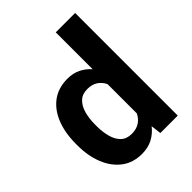

<svg xmlns="http://www.w3.org/2000/svg" viewBox="-215 -866 992 992"><g transform="rotate(-45 281.5 -370.0)"><path d="M32.7 -257.8V-268.1Q32.7 -348.6 56.9 -409.4Q81.1 -470.2 127.2 -504.2Q173.3 -538.1 239.3 -538.1Q279.8 -538.1 311.3 -522.9Q342.8 -507.8 366.7 -480.5V-750H508.3V0H380.9L374 -56.6Q349.6 -25.4 315.9 -7.8Q282.2 9.8 238.3 9.8Q172.9 9.8 127 -25.1Q81.1 -60.1 56.9 -120.6Q32.7 -181.2 32.7 -257.8ZM173.3 -268.1V-257.8Q173.3 -214.4 183.1 -178.7Q192.9 -143.1 214.8 -122.1Q236.8 -101.1 273.9 -101.1Q308.1 -101.1 331.1 -116.2Q354 -131.3 366.7 -157.7V-371.6Q354 -397.9 331.3 -412.8Q308.6 -427.7 274.9 -427.7Q237.8 -427.7 215.6 -406.5Q193.4 -385.3 183.3 -349.1Q173.3 -313 173.3 -268.1Z"/></g></svg>

Font: Vazirmatn RD
Style: Bold
Weight: 700
Designer: Saber Rastikerdar
Foundry: Saber Rastikerdar
Version: Version 32.102